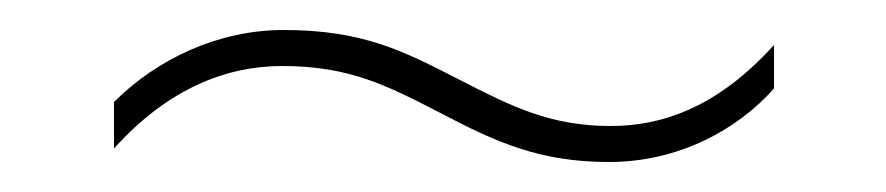

<svg xmlns="http://www.w3.org/2000/svg" viewBox="-20 -382 591 128"><path d="M56 -314V-283C92 -323 131 -338 168 -338C213 -338 238 -325 273 -307C311 -287 340 -274 386 -274C433 -274 472 -296 496 -323V-352C458 -310 421 -298 387 -298C347 -298 321 -311 286 -329C249 -348 222 -362 169 -362C126 -362 85 -343 56 -314Z"/></svg>

Font: Noto Sans Devanagari UI Thin
Style: Regular
Weight: 100
Designer: Jelle Bosma - Monotype Design Team
Foundry: Monotype Imaging Inc.
Version: Version 2.004